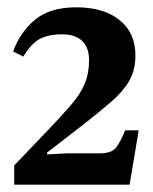

<svg xmlns="http://www.w3.org/2000/svg" viewBox="-20 -758 419 526"><path d="M335 -252H19V-305L112 -402Q150 -442 175 -471Q200 -500 212 -528.5Q224 -557 224 -593Q224 -628 205 -646Q186 -664 151 -664Q111 -664 87.5 -650.5Q64 -637 44 -603L16 -617Q35 -670 76 -704Q117 -738 189 -738Q264 -738 307.5 -703Q351 -668 351 -606Q351 -566 334 -536.5Q317 -507 284.5 -479Q252 -451 206 -415L109 -340V-335L166 -338H253Q285 -338 297 -352.5Q309 -367 323 -401H360Z"/></svg>

Font: STIX Two Text
Style: Bold
Weight: 700
Designer: Ross Mills, John Hudson & Paul Hanslow, Tiro Typeworks Ltd; with prior portions MicroPress Inc., and Coen Hoffman.
Foundry: Tiro Typeworks Ltd
Version: Version 2.13 b171